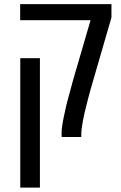

<svg xmlns="http://www.w3.org/2000/svg" viewBox="-20 -650 576 911"><path d="M272.9 0Q272.9 -2.9 272.5 -6.6Q272 -10.3 272 -16.1Q272 -35.6 276.4 -62.3Q280.8 -88.9 287.6 -117.7Q293 -144.5 299.6 -169.9Q306.2 -195.3 313.5 -220.9Q320.8 -246.6 327.6 -272.9L409.7 -554.2H75.7V-630.4H508.8V-566.9L419.4 -258.8Q414.6 -242.7 408.9 -222.4Q403.3 -202.1 398.2 -182.6Q393.1 -163.1 389.6 -148.4Q385.3 -132.8 381.1 -114Q377 -95.2 373.3 -76.4Q369.6 -57.6 367.7 -41.3Q365.7 -24.9 365.7 -14.2V0ZM76.2 240.2V-374H169.4V240.2Z"/></svg>

Font: Open Sans SemiCondensed Medium
Style: Regular
Weight: 500
Width: 4
Designer: Monotype Design Team
Foundry: Monotype Imaging Inc.
Version: Version 3.000